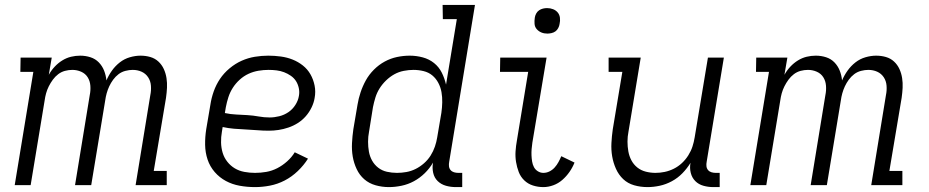

<svg xmlns="http://www.w3.org/2000/svg" viewBox="-20 -755 3790 783"><path d="M40 0 116 -462H63L64 -520H191L179 -450Q189 -468 203 -483Q217 -498 234 -508.5Q251 -519 269.5 -523.5Q288 -528 307 -528Q329 -528 349 -521.5Q369 -515 383 -500.5Q397 -486 404.5 -467Q412 -448 414 -427Q423 -448 436.5 -467Q450 -486 468.5 -500.5Q487 -515 509.5 -521.5Q532 -528 553 -528Q574 -528 593 -522.5Q612 -517 626 -504Q640 -491 648 -473.5Q656 -456 659 -436.5Q662 -417 661 -397Q660 -377 657 -356L607 -58H660V0H533L593 -367Q597 -386 595.5 -405.5Q594 -425 584 -440Q574 -455 557.5 -462.5Q541 -470 521 -470Q507 -470 491.5 -466Q476 -462 463.5 -452.5Q451 -443 441.5 -430Q432 -417 425.5 -403Q419 -389 415 -374.5Q411 -360 409 -345L352 0H286L346 -367Q350 -386 348.5 -405.5Q347 -425 337.5 -440Q328 -455 311 -462.5Q294 -470 275 -470Q260 -470 245 -466Q230 -462 217.5 -452.5Q205 -443 195.5 -430Q186 -417 179 -403Q172 -389 168 -374.5Q164 -360 162 -345L105 0Z M1020 8Q988 8 957.5 2.5Q927 -3 901 -17Q875 -31 855.5 -53.5Q836 -76 826.5 -104.5Q817 -133 816.5 -164.5Q816 -196 821 -228L838 -328Q842 -355 851.5 -382Q861 -409 877 -433Q893 -457 916.5 -476.5Q940 -496 966 -507.5Q992 -519 1019.5 -523.5Q1047 -528 1074 -528Q1100 -528 1125.5 -524.5Q1151 -521 1173.5 -512Q1196 -503 1215 -488Q1234 -473 1246 -452Q1258 -431 1263 -406Q1268 -381 1263 -355Q1260 -336 1250.5 -316.5Q1241 -297 1227 -281Q1213 -265 1195 -253.5Q1177 -242 1156.5 -235Q1136 -228 1116 -225Q1096 -222 1076 -222Q1052 -222 1029 -224Q1006 -226 982 -227Q958 -228 934.5 -230Q911 -232 888 -237L885 -218Q881 -196 881.5 -174Q882 -152 888 -132Q894 -112 907 -95.5Q920 -79 937.5 -68.5Q955 -58 976.5 -54Q998 -50 1020 -50Q1043 -50 1066 -54Q1089 -58 1110.5 -69Q1132 -80 1151 -97Q1170 -114 1182 -134L1236 -108Q1219 -81 1194.5 -57.5Q1170 -34 1141 -19Q1112 -4 1081 2Q1050 8 1020 8ZM1080 -276Q1099 -276 1119 -281Q1139 -286 1156 -297.5Q1173 -309 1184.5 -327Q1196 -345 1199 -364Q1202 -380 1198.5 -396Q1195 -412 1187 -424.5Q1179 -437 1166 -446Q1153 -455 1138.5 -460.5Q1124 -466 1108 -468Q1092 -470 1075 -470Q1055 -470 1034 -466.5Q1013 -463 993.5 -454Q974 -445 957.5 -430Q941 -415 929.5 -397Q918 -379 911.5 -359Q905 -339 901 -318L897 -294Q920 -289 943 -288Q966 -287 989.5 -285.5Q1013 -284 1035 -280Q1057 -276 1080 -276Z M1566 8Q1538 8 1511.5 0.5Q1485 -7 1465.5 -24Q1446 -41 1434.5 -65.5Q1423 -90 1418.5 -116.5Q1414 -143 1415.5 -171.5Q1417 -200 1421 -228L1438 -328Q1442 -353 1450.5 -378.5Q1459 -404 1472 -427.5Q1485 -451 1505 -471Q1525 -491 1549 -504Q1573 -517 1599 -522.5Q1625 -528 1651 -528Q1678 -528 1704 -521Q1730 -514 1750 -498Q1770 -482 1781.5 -459Q1793 -436 1799 -410L1843 -677H1786L1785 -735H1917L1812 -96Q1810 -86 1811 -77Q1812 -68 1817.5 -61.5Q1823 -55 1831.5 -52.5Q1840 -50 1849 -50H1865V8H1839Q1818 8 1798.5 2.5Q1779 -3 1765 -16.5Q1751 -30 1746.5 -50.5Q1742 -71 1746 -92Q1732 -68 1712 -48.5Q1692 -29 1668 -16Q1644 -3 1617.5 2.5Q1591 8 1566 8ZM1599 -50Q1618 -50 1637.5 -53.5Q1657 -57 1675 -66Q1693 -75 1709 -89Q1725 -103 1736 -120.5Q1747 -138 1753.5 -157Q1760 -176 1763 -195L1780 -295Q1783 -316 1783.5 -337.5Q1784 -359 1780.5 -379Q1777 -399 1767.5 -417Q1758 -435 1743 -447.5Q1728 -460 1707.5 -465Q1687 -470 1666 -470Q1647 -470 1626.5 -466Q1606 -462 1588 -452Q1570 -442 1554.5 -427Q1539 -412 1528 -394.5Q1517 -377 1511 -357.5Q1505 -338 1501 -318L1485 -218Q1481 -198 1481 -177Q1481 -156 1484.5 -136.5Q1488 -117 1497.5 -100Q1507 -83 1522.5 -71Q1538 -59 1558 -54.5Q1578 -50 1599 -50Z M2196 8Q2174 8 2153.5 1.5Q2133 -5 2118 -19.5Q2103 -34 2095.5 -53.5Q2088 -73 2084.5 -94.5Q2081 -116 2082.5 -138Q2084 -160 2088 -182L2134 -462H2019L2020 -520H2209L2151 -173Q2149 -160 2148 -147Q2147 -134 2147.5 -121.5Q2148 -109 2150 -96.5Q2152 -84 2157.5 -73.5Q2163 -63 2173.5 -56.5Q2184 -50 2196 -50Q2209 -50 2221 -56Q2233 -62 2242 -72Q2251 -82 2257.5 -94Q2264 -106 2269 -118L2323 -92Q2315 -72 2302.5 -54Q2290 -36 2273.5 -21.5Q2257 -7 2236.5 0.5Q2216 8 2196 8ZM2212 -618Q2199 -618 2188 -622.5Q2177 -627 2169 -636Q2161 -645 2160 -657.5Q2159 -670 2161 -683Q2162 -691 2166.5 -699.5Q2171 -708 2178.5 -713Q2186 -718 2194.5 -720Q2203 -722 2211 -722Q2224 -722 2235.5 -717.5Q2247 -713 2254.5 -704Q2262 -695 2263.5 -682.5Q2265 -670 2262 -657Q2261 -649 2256.5 -640.5Q2252 -632 2245 -627Q2238 -622 2229 -620Q2220 -618 2212 -618Z M2621 8Q2592 8 2566 0.5Q2540 -7 2521.5 -24.5Q2503 -42 2492 -66.5Q2481 -91 2476.5 -117.5Q2472 -144 2473.5 -172Q2475 -200 2479 -228L2518 -462H2462V-520H2593L2543 -218Q2539 -198 2539 -177.5Q2539 -157 2542.5 -137.5Q2546 -118 2555 -101Q2564 -84 2579 -72Q2594 -60 2613.5 -55Q2633 -50 2653 -50Q2672 -50 2691 -54Q2710 -58 2728 -67Q2746 -76 2761 -90Q2776 -104 2787 -121.5Q2798 -139 2804 -157.5Q2810 -176 2813 -195L2867 -520H2932L2862 -96Q2860 -86 2861 -77Q2862 -68 2867.5 -61.5Q2873 -55 2881.5 -52.5Q2890 -50 2899 -50H2915V8H2889Q2868 8 2848.5 2.5Q2829 -3 2815.5 -16.5Q2802 -30 2797 -50Q2792 -70 2796 -91Q2782 -68 2763 -48.5Q2744 -29 2720 -16Q2696 -3 2670.5 2.5Q2645 8 2621 8Z M3040 0 3116 -462H3063L3064 -520H3191L3179 -450Q3189 -468 3203 -483Q3217 -498 3234 -508.5Q3251 -519 3269.5 -523.5Q3288 -528 3307 -528Q3329 -528 3349 -521.5Q3369 -515 3383 -500.5Q3397 -486 3404.5 -467Q3412 -448 3414 -427Q3423 -448 3436.5 -467Q3450 -486 3468.5 -500.5Q3487 -515 3509.5 -521.5Q3532 -528 3553 -528Q3574 -528 3593 -522.5Q3612 -517 3626 -504Q3640 -491 3648 -473.5Q3656 -456 3659 -436.5Q3662 -417 3661 -397Q3660 -377 3657 -356L3607 -58H3660V0H3533L3593 -367Q3597 -386 3595.5 -405.5Q3594 -425 3584 -440Q3574 -455 3557.5 -462.5Q3541 -470 3521 -470Q3507 -470 3491.5 -466Q3476 -462 3463.5 -452.5Q3451 -443 3441.5 -430Q3432 -417 3425.5 -403Q3419 -389 3415 -374.5Q3411 -360 3409 -345L3352 0H3286L3346 -367Q3350 -386 3348.5 -405.5Q3347 -425 3337.5 -440Q3328 -455 3311 -462.5Q3294 -470 3275 -470Q3260 -470 3245 -466Q3230 -462 3217.5 -452.5Q3205 -443 3195.5 -430Q3186 -417 3179 -403Q3172 -389 3168 -374.5Q3164 -360 3162 -345L3105 0Z"/></svg>

Font: Iosevka Etoile Light
Style: Italic
Weight: 300
Italic angle: -9°
Designer: Belleve Invis
Foundry: Belleve Invis
Version: Version 22.1.2; ttfautohint (v1.8.4)